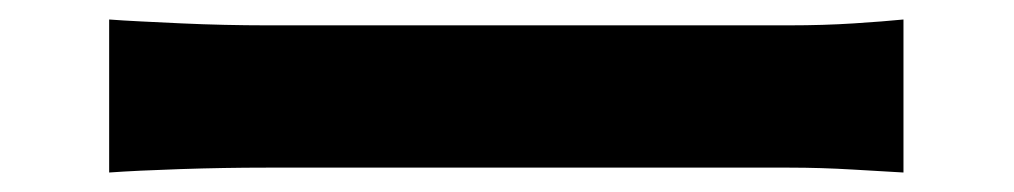

<svg xmlns="http://www.w3.org/2000/svg" viewBox="-20 -483 1040 197"><path d="M92 -463Q105 -462 125 -461Q145 -460 166.5 -459Q188 -458 210.5 -457.5Q233 -457 253 -457H790Q825 -457 856 -459Q887 -461 907 -463V-306Q889 -307 855.5 -309Q822 -311 790 -311H253Q210 -311 165 -309.5Q120 -308 92 -306Z"/></svg>

Font: SpoqaHanSansJP-Bold
Style: Regular
Weight: 700
Designer: [Source Han Sans]
Ryoko NISHIZUKA  (kana & ideographs); Paul D. Hunt (Latin, Greek & Cyrillic); Wenlong ZHANG  (bopomofo
Foundry: Spoqa (http://bi.spoqa.com)
Version: Version 1.002.20150607